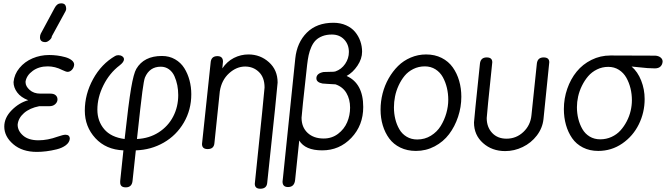

<svg xmlns="http://www.w3.org/2000/svg" viewBox="-20 -903 4044 1163"><path d="M203.1 17.1Q114.7 17.1 60.3 -29.5Q5.9 -76.2 5.9 -136.2Q5.9 -189.9 51 -235.6Q96.2 -281.2 150.9 -295.9Q106.4 -313 84.2 -343Q62 -373 62 -405.8Q66.4 -453.1 97.9 -491.2Q129.4 -529.3 177 -549.6Q224.6 -569.8 277.8 -569.8Q301.3 -569.8 326.2 -566.7Q351.1 -563.5 375 -556.9Q398.9 -550.3 414.1 -538.3Q429.2 -526.4 429.2 -511.2Q427.7 -493.2 416 -480.5Q404.3 -467.8 389.2 -467.8Q380.4 -467.8 356.9 -479Q314 -501 269 -501Q215.8 -501 178.5 -473.9Q141.1 -446.8 134.8 -409.2V-404.8Q134.8 -380.4 159.7 -358.2Q184.6 -335.9 224.1 -335.9H285.2Q306.2 -335.9 317.1 -326.2Q328.1 -316.4 328.1 -301.8V-297.9Q326.7 -282.7 313.5 -271.2Q300.3 -259.8 279.8 -259.8H217.8Q160.2 -248.5 125.5 -218.3Q90.8 -188 86.9 -147.9Q86.9 -110.4 119.9 -81.8Q152.8 -53.2 212.9 -53.2Q268.6 -53.2 329.1 -75.2Q363.3 -86.9 376 -86.9Q402.8 -86.9 402.8 -62Q400.4 -39.6 378.2 -22.9Q356 -6.3 323 1.7Q290 9.8 260 13.4Q230 17.1 203.1 17.1ZM377.9 -836.9 293.9 -683.1Q293.9 -671.9 280 -659.9Q266.1 -647.9 254.9 -647.9Q222.2 -647.9 222.2 -676.8Q222.2 -689.5 227.1 -699.2L311 -855Q325.2 -882.8 350.1 -882.8Q366.7 -882.8 373.8 -874.3Q380.9 -865.7 380.9 -847.2Q380.9 -845.7 377.9 -836.9Z M677.7 -564Q686 -568.8 697.8 -568.8Q710.4 -568.8 720.7 -561.8Q731 -554.7 731 -543.9Q731 -527.3 704.6 -506.8Q643.1 -460 606.4 -386.2Q569.8 -312.5 569.8 -238.8Q569.8 -169.4 611.1 -120.6Q652.3 -71.8 734.9 -61Q758.8 -279.3 774.2 -368.9Q789.6 -458.5 805.7 -485.8Q851.6 -564 960.9 -564Q1005.4 -564 1040.3 -543.9Q1075.2 -523.9 1096.2 -490.5Q1117.2 -457 1127.9 -416.5Q1138.7 -376 1138.7 -332Q1138.7 -237.8 1093.5 -160.4Q1048.3 -83 971.7 -39.1Q895 4.9 802.7 7.8Q799.8 38.6 792.7 101.1Q785.6 163.6 782.7 193.8Q778.3 231.9 741.7 231.9Q708 231.9 708 202.1V193.8L727.5 7.8Q621.6 3.4 557.6 -66.2Q493.7 -135.7 493.7 -232.9Q493.7 -332.5 543.9 -424.1Q594.2 -515.6 677.7 -564ZM809.6 -61Q883.8 -64.5 941.2 -101.3Q998.5 -138.2 1029.1 -197.3Q1059.6 -256.3 1059.6 -327.1Q1059.6 -357.9 1054 -386.7Q1048.3 -415.5 1036.6 -441.7Q1024.9 -467.8 1003.4 -483.4Q981.9 -499 953.6 -499Q885.7 -499 857.9 -433.1Q851.6 -417 842.3 -347.7Q833 -278.3 809.6 -61Z M1203.6 -30.8 1255.9 -523.9Q1258.8 -563 1296.9 -563Q1330.6 -563 1330.6 -529.8L1326.7 -488.8Q1355 -530.8 1396.7 -552Q1438.5 -573.2 1484.9 -573.2Q1556.6 -573.2 1609.1 -526.1Q1661.6 -479 1661.6 -402.8Q1661.6 -384.8 1598.6 204.1Q1595.7 240.2 1556.6 240.2Q1523.4 240.2 1523.4 210Q1582.5 -357.9 1582.5 -373Q1582.5 -434.1 1548.3 -467Q1514.2 -500 1464.8 -500Q1412.6 -500 1367.4 -459Q1322.3 -418 1311.5 -350.1L1278.8 -36.1Q1275.9 0 1237.8 0Q1203.6 0 1203.6 -30.8Z M1792.5 -51.8 1767.6 187Q1763.2 230 1724.6 230Q1691.4 230 1691.4 196.8L1694.3 170.9L1768.6 -548.8Q1778.8 -645.5 1838.6 -705.3Q1898.4 -765.1 1999.5 -765.1Q2042 -765.1 2075.9 -750Q2109.9 -734.9 2130.6 -710Q2151.4 -685.1 2162.4 -654.1Q2173.3 -623 2173.3 -589.8Q2173.3 -546.9 2145.3 -505.1Q2117.2 -463.4 2079.6 -442.9Q2180.2 -397.9 2180.2 -254.9Q2180.2 -143.6 2108.2 -67.9Q2036.1 7.8 1931.6 7.8Q1828.6 7.8 1792.5 -51.8ZM1840.3 -509.8Q1806.6 -206.1 1806.6 -189.9Q1806.6 -132.3 1843.3 -98.1Q1879.9 -64 1940.4 -64Q1990.2 -64 2027.6 -92.3Q2064.9 -120.6 2082.8 -162.4Q2100.6 -204.1 2100.6 -251Q2100.6 -301.8 2078.4 -339.4Q2056.2 -377 2012.2 -392.1Q2008.8 -392.6 1961.4 -395Q1956.1 -395.5 1949 -396Q1941.9 -396.5 1938.2 -396.7Q1934.6 -397 1933.6 -397Q1896.5 -404.3 1896.5 -428.2V-432.1Q1899.4 -459.5 1940.4 -466.8Q1958.5 -466.8 1975.6 -467.8Q2006.3 -467.8 2011.2 -470.2Q2048.3 -482.9 2070.8 -516.1Q2093.3 -549.3 2093.3 -587.9Q2093.3 -633.8 2064.7 -663.8Q2036.1 -693.8 1990.2 -693.8Q1958 -693.8 1933.3 -684.3Q1908.7 -674.8 1892.8 -659.2Q1877 -643.6 1866 -618.9Q1855 -594.2 1849.6 -568.8Q1844.2 -543.5 1840.3 -509.8Z M2561 -573.2Q2613.8 -573.2 2655.3 -552.2Q2696.8 -531.2 2722.4 -495.1Q2748 -459 2761.2 -413.6Q2774.4 -368.2 2774.4 -316.9Q2774.4 -254.4 2754.6 -195.3Q2734.9 -136.2 2700.2 -90.3Q2665.5 -44.4 2613 -16.6Q2560.5 11.2 2499.5 11.2Q2446.8 11.2 2405 -9Q2363.3 -29.3 2337.6 -64.2Q2312 -99.1 2298.6 -143.6Q2285.2 -188 2285.2 -238.8Q2285.2 -288.6 2297.6 -337.2Q2310.1 -385.7 2334.2 -428.2Q2358.4 -470.7 2391.1 -503.2Q2423.8 -535.6 2468 -554.4Q2512.2 -573.2 2561 -573.2ZM2553.2 -501Q2515.6 -501 2483.6 -485.1Q2451.7 -469.2 2430.7 -443.6Q2409.7 -418 2394.5 -385Q2379.4 -352.1 2372.8 -318.6Q2366.2 -285.2 2366.2 -252.9Q2366.2 -215.8 2374.3 -182.4Q2382.3 -148.9 2398.7 -120.4Q2415 -91.8 2443.1 -75Q2471.2 -58.1 2507.3 -58.1Q2553.2 -58.1 2590.3 -81.1Q2627.4 -104 2649.7 -140.1Q2671.9 -176.3 2683.6 -217.5Q2695.3 -258.8 2695.3 -298.8Q2695.3 -335.9 2687 -370.8Q2678.7 -405.8 2662.4 -435.5Q2646 -465.3 2617.7 -483.2Q2589.4 -501 2553.2 -501Z M2887.2 -518.1Q2891.6 -555.2 2928.2 -555.2Q2961.9 -555.2 2961.9 -525.9Q2928.2 -203.6 2928.2 -188Q2928.2 -133.3 2960.9 -98.1Q2993.7 -63 3047.9 -63Q3107.4 -63 3150.4 -103.8Q3193.4 -144.5 3199.2 -205.1L3231.9 -518.1Q3236.3 -555.2 3272.9 -555.2Q3307.1 -555.2 3307.1 -525.9L3272 -181.2Q3266.1 -127 3231.7 -82Q3197.3 -37.1 3146.2 -12.5Q3095.2 12.2 3040 12.2Q2960.4 12.2 2905.8 -36.4Q2851.1 -85 2851.1 -161.1Q2851.1 -173.8 2887.2 -518.1Z M3677.7 -566.9 3949.7 -565.9Q3969.2 -564.5 3981.4 -554.7Q3993.7 -544.9 3993.7 -529.8Q3992.2 -511.2 3980.5 -500Q3968.8 -488.8 3946.8 -488.8Q3925.8 -488.8 3902.6 -490.5Q3879.4 -492.2 3849.4 -495.6Q3819.3 -499 3805.7 -500Q3842.8 -468.3 3863.8 -415Q3884.8 -361.8 3884.8 -303.2Q3884.8 -221.7 3849.6 -150.1Q3814.5 -78.6 3749.3 -33.7Q3684.1 11.2 3603.5 11.2Q3551.8 11.2 3511 -9.5Q3470.2 -30.3 3445.6 -65.9Q3420.9 -101.6 3408.2 -146.5Q3395.5 -191.4 3395.5 -242.2Q3395.5 -306.2 3416 -365.2Q3436.5 -424.3 3472.9 -469Q3509.3 -513.7 3562.7 -540.3Q3616.2 -566.9 3677.7 -566.9ZM3615.7 -59.1Q3652.3 -59.1 3684.3 -73.7Q3716.3 -88.4 3738.3 -112.8Q3760.3 -137.2 3776.4 -168.2Q3792.5 -199.2 3800 -231.7Q3807.6 -264.2 3807.6 -295.9Q3807.6 -333 3799.1 -367.9Q3790.5 -402.8 3773.9 -432.4Q3757.3 -461.9 3729 -480Q3700.7 -498 3664.6 -498Q3627.9 -498 3596.2 -482.4Q3564.5 -466.8 3542.7 -441.4Q3521 -416 3505.1 -383.8Q3489.3 -351.6 3481.9 -318.4Q3474.6 -285.2 3474.6 -253.9Q3474.6 -217.3 3482.9 -183.6Q3491.2 -149.9 3507.6 -121.3Q3523.9 -92.8 3551.8 -75.9Q3579.6 -59.1 3615.7 -59.1Z"/></svg>

Font: BPreplay
Style: Italic
Weight: 400
Italic angle: -6°
Designer: Magenta/George Triantafyllakos
Foundry: Magenta/George Triantafyllakos
Version: Version 1.00